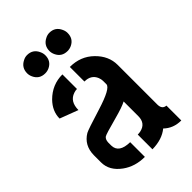

<svg xmlns="http://www.w3.org/2000/svg" viewBox="-216 -807 892 892"><g transform="rotate(-45 229.5 -361.0)"><path d="M78.1 -661.1Q78.1 -698.2 111.3 -714.8Q124 -721.7 137.7 -721.7Q175.8 -721.7 191.4 -686.5Q197.3 -673.8 197.3 -661.1Q197.3 -623 164.1 -607.4Q151.4 -601.6 137.7 -601.6Q99.6 -601.6 84 -635.7Q78.1 -648.4 78.1 -661.1ZM224.6 -661.1Q224.6 -698.2 257.8 -714.8Q270.5 -721.7 284.2 -721.7Q322.3 -721.7 337.9 -686.5Q343.8 -673.8 343.8 -661.1Q343.8 -623 310.5 -607.4Q297.9 -601.6 284.2 -601.6Q246.1 -601.6 230.5 -635.7Q224.6 -648.4 224.6 -661.1ZM28.3 -126Q28.3 -71.3 81.1 -33.2Q127 0 190.4 0V-96.7Q118.2 -97.7 117.2 -147.5V-168Q118.2 -187.5 128.9 -195.3Q136.7 -201.2 220.7 -223.6Q279.3 -239.3 302.7 -252V-155.3Q302.7 -108.4 258.8 -98.6Q250 -96.7 240.2 -96.7V0Q304.7 -1 343.8 -33.2Q377.9 0 429.7 0V-97.7Q404.3 -99.6 403.3 -128.9V-391.6Q403.3 -450.2 356.4 -496.1Q309.6 -542 239.3 -542V-446.3Q283.2 -446.3 297.9 -410.2Q302.7 -398.4 302.7 -385.7V-365.2Q302.7 -339.8 195.3 -306.6Q93.8 -275.4 80.1 -267.6Q29.3 -237.3 28.3 -173.8ZM36.1 -406.2 126 -372.1Q126 -427.7 168.9 -442.4Q179.7 -446.3 190.4 -446.3V-542Q123 -542 74.2 -493.2Q36.1 -454.1 36.1 -406.2Z"/></g></svg>

Font: Post No Bills Colombo
Style: Bold
Weight: 700
Designer: Kosala Senevirathne, Siva Puranthara, Lasantha Premarathna, Tharique Azeez
Foundry: Mooniak
Version: Version 1.220 ; ttfautohint (v1.6)